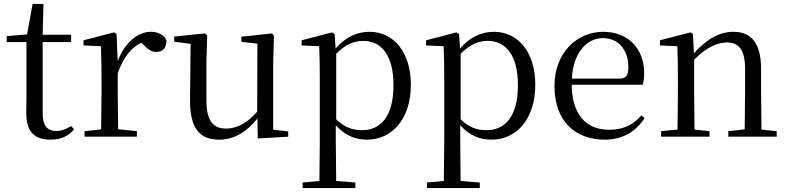

<svg xmlns="http://www.w3.org/2000/svg" viewBox="-20 -692 3986 972"><path d="M236 15C288 15 327 -3 355 -37L340 -54C313 -38 294 -29 264 -29C220 -29 196 -56 196 -118V-479H340V-516H196L200 -672H145L117 -518L14 -509V-479H114V-207C114 -171 113 -150 113 -118C113 -28 152 15 236 15Z M491 0H673V-28L578 -38L576 -229V-322C606 -403 643 -451 696 -476L705 -467C728 -443 745 -429 771 -429C806 -429 822 -451 823 -486C813 -515 781 -531 743 -531C676 -531 609 -473 576 -382L570 -520L557 -528L403 -488V-462L491 -458C493 -408 494 -358 494 -289V-229L492 -37L408 -28V0Z M1285 9 1439 0V-27L1363 -35V-380L1367 -511L1357 -523L1202 -506V-480L1283 -471L1282 -127C1236 -73 1182 -41 1125 -41C1060 -41 1025 -78 1025 -185V-380L1029 -511L1019 -523L862 -507V-481L945 -470L942 -186C941 -37 995 15 1090 15C1169 15 1232 -28 1283 -92Z M1838 15C1967 15 2060 -92 2060 -263C2060 -427 1973 -531 1851 -531C1790 -531 1729 -506 1679 -446L1674 -520L1661 -528L1507 -488V-462L1596 -458C1598 -408 1599 -355 1599 -287V27L1597 224L1512 232V260H1779V232L1682 224L1680 27V-58C1728 -3 1784 15 1838 15ZM1682 -420C1732 -470 1775 -485 1819 -485C1910 -485 1972 -413 1972 -261C1972 -95 1901 -33 1814 -33C1765 -33 1725 -46 1682 -88Z M2468 15C2597 15 2690 -92 2690 -263C2690 -427 2603 -531 2481 -531C2420 -531 2359 -506 2309 -446L2304 -520L2291 -528L2137 -488V-462L2226 -458C2228 -408 2229 -355 2229 -287V27L2227 224L2142 232V260H2409V232L2312 224L2310 27V-58C2358 -3 2414 15 2468 15ZM2312 -420C2362 -470 2405 -485 2449 -485C2540 -485 2602 -413 2602 -261C2602 -95 2531 -33 2444 -33C2395 -33 2355 -46 2312 -88Z M3042 15C3132 15 3199 -26 3243 -94L3227 -108C3186 -60 3135 -35 3064 -35C2954 -35 2876 -104 2874 -263H3234C3239 -279 3241 -299 3241 -323C3241 -441 3164 -531 3034 -531C2901 -531 2787 -425 2787 -257C2787 -76 2894 15 3042 15ZM2875 -294C2882 -424 2949 -499 3032 -499C3113 -499 3161 -437 3161 -352C3161 -312 3151 -294 3116 -294Z M3749 0H3912V-28L3835 -36L3833 -229V-342C3833 -477 3781 -531 3693 -531C3627 -531 3561 -499 3493 -422L3488 -520L3475 -528L3321 -488V-462L3409 -458C3411 -408 3412 -358 3412 -289V-229L3410 -36L3327 -28V0H3572V-28L3496 -36L3494 -229V-390C3560 -457 3618 -477 3660 -477C3718 -477 3752 -443 3752 -344V-229L3750 -37L3667 -28V0Z"/></svg>

Font: Harano Aji Mincho
Style: Regular
Weight: 400
Foundry: Masamichi Hosoda
Version: HaranoAjiMincho-Regular version 20230610;ttx 4.39.4